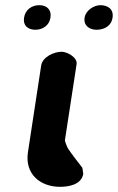

<svg xmlns="http://www.w3.org/2000/svg" viewBox="-20 -721 456 742"><path d="M218 -521C190 -521 144 -502 139 -467L88 -133C75 -48 136 1 212 1C243 1 295 -6 302 -50C302 -51 301 -53 301 -53C301 -56 299 -70 298 -73C289 -84 250 -135 243 -147C239 -153 230 -176 231 -180L276 -473C280 -499 240 -521 218 -521ZM73 -653C68 -622 88 -606 117 -606C146 -606 171 -624 175 -653C180 -683 161 -701 132 -701C103 -701 78 -684 73 -653ZM307 -653C302 -622 326 -606 353 -606C381 -606 410 -619 415 -653C420 -686 396 -701 368 -701C342 -701 311 -680 307 -653Z"/></svg>

Font: Asimov Print
Style: Regular
Weight: 500
Designer: Google
Version: Version 2.000980: 2014